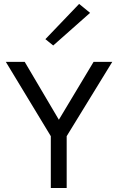

<svg xmlns="http://www.w3.org/2000/svg" viewBox="-20 -936 588 956"><path d="M9 -628H103L283 -323H263L446 -628H539L312 -258V0H233V-258ZM245 -709.5 206 -741 374 -916.5 428.5 -872Z"/></svg>

Font: Karla ExtraLight
Style: Regular
Weight: 400
Version: Version 2.001